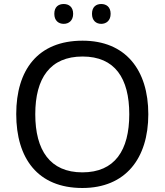

<svg xmlns="http://www.w3.org/2000/svg" viewBox="-20 -928 821 958"><path d="M251 -859C251 -825 272 -809 298 -809C323 -809 345 -825 345 -859C345 -894 323 -908 298 -908C272 -908 251 -894 251 -859ZM439 -859C439 -825 460 -809 485 -809C510 -809 532 -825 532 -859C532 -894 510 -908 485 -908C460 -908 439 -894 439 -859ZM720 -358C720 -580 606 -725 392 -725C168 -725 61 -578 61 -359C61 -138 168 10 391 10C606 10 720 -137 720 -358ZM156 -358C156 -538 230 -646 392 -646C553 -646 625 -538 625 -358C625 -178 553 -68 391 -68C230 -68 156 -178 156 -358Z"/></svg>

Font: Noto Sans Lycian
Style: Regular
Weight: 400
Designer: Monotype Design Team
Foundry: Monotype Imaging Inc.
Version: Version 2.002